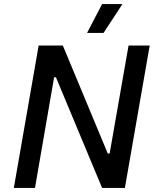

<svg xmlns="http://www.w3.org/2000/svg" viewBox="-20 -924 772 944"><path d="M48 0H152L246 -544H255L482 0H594L716 -700H612L519 -169H510L289 -700H170ZM582 -904H482L408 -762H489Z"/></svg>

Font: Fixel Display Medium
Style: Italic
Weight: 500
Italic angle: -10°
Designer: AlfaBravo + MacPaw
Foundry: Kyrylo Tkachov, Marchela Mozhyna, Serhii Makarenko, Maria Weinstein, Zakhar Kryvoshyya
Version: Version 1.210;Glyphs 3.2 (3217)